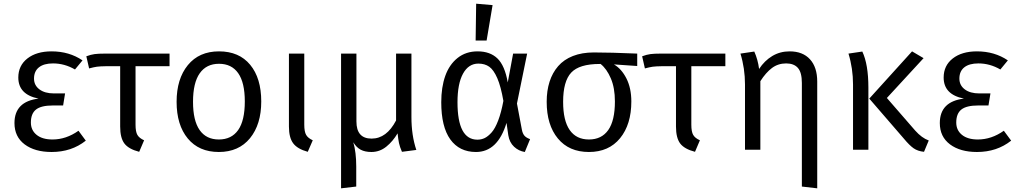

<svg xmlns="http://www.w3.org/2000/svg" viewBox="-20 -819 5566 1050"><path d="M262.2 -538.1Q358.4 -538.1 431.2 -488.8L390.1 -439Q333 -472.2 270 -472.2Q219.7 -472.2 192.9 -450.7Q166 -429.2 166 -389.2Q166 -352.5 195.6 -330.3Q225.1 -308.1 274.9 -308.1H335.9L325.2 -242.2H269Q205.1 -242.2 177 -220Q148.9 -197.8 148.9 -148.9Q148.9 -106.9 180.2 -81.5Q211.4 -56.2 267.1 -56.2Q341.8 -56.2 409.2 -104L449.2 -49.8Q371.1 12.2 262.2 12.2Q170.4 12.2 114.7 -29.5Q59.1 -71.3 59.1 -146Q59.1 -263.7 190.9 -279.8Q80.1 -301.8 80.1 -395Q80.1 -460.4 129.9 -499.3Q179.7 -538.1 262.2 -538.1Z M907.2 -457H721.2V-137.2Q721.2 -98.6 731.4 -81.1Q741.7 -63.5 768.1 -51.8L741.2 11.2Q683.1 -3.9 660.2 -34.4Q637.2 -64.9 637.2 -127V-457H563Q526.4 -456.5 509.5 -454.1Q492.7 -451.7 467.3 -444.8L452.1 -511.2Q477.1 -520.5 497.6 -523.2Q518.1 -525.9 555.2 -525.9H907.2Z M1177.7 -538.1Q1287.6 -538.1 1348.1 -464.8Q1408.7 -391.6 1408.7 -264.2Q1408.7 -138.7 1347.2 -63.2Q1285.6 12.2 1176.8 12.2Q1067.9 12.2 1006.8 -61.8Q945.8 -135.7 945.8 -262.2Q945.8 -387.7 1007.3 -462.9Q1068.8 -538.1 1177.7 -538.1ZM1035.6 -262.2Q1035.6 -159.2 1071.8 -107.7Q1107.9 -56.2 1176.8 -56.2Q1246.1 -56.2 1282.5 -107.9Q1318.8 -159.7 1318.8 -264.2Q1318.8 -367.2 1282.7 -418.7Q1246.6 -470.2 1177.7 -470.2Q1108.9 -470.2 1072.3 -418.2Q1035.6 -366.2 1035.6 -262.2Z M1644 -525.9V-137.2Q1644 -98.6 1654.3 -81.1Q1664.6 -63.5 1690.4 -51.8L1663.1 11.2Q1606.4 -4.4 1583.3 -35.4Q1560.1 -66.4 1560.1 -127V-525.9Z M2256.8 1 2178.2 11.2Q2166.5 -15.6 2162.1 -36.1Q2157.7 -56.6 2154.3 -89.8Q2128.9 -46.4 2092.8 -17.1Q2056.6 12.2 2011.2 12.2Q1975.6 12.2 1952.1 -0.5Q1928.7 -13.2 1912.1 -41Q1928.2 13.7 1928.2 91.8V201.2L1845.2 210.9V-525.9H1929.2V-154.8Q1929.2 -61 2012.2 -61Q2094.2 -61 2146 -160.2V-525.9H2230V-179.2Q2230 -78.6 2256.8 1Z M2584 -798.8 2673.8 -791 2641.1 -597.2H2581.1ZM2591.8 -538.1Q2660.2 -538.1 2700.4 -499.3Q2740.7 -460.4 2756.8 -368.2L2786.1 -525.9H2862.8L2807.1 -252.9L2834 -109.9Q2837.9 -88.9 2847.9 -77.1Q2857.9 -65.4 2878.9 -58.1L2850.1 12.2Q2816.4 6.8 2791.3 -16.6Q2766.1 -40 2759.8 -79.1L2750 -147Q2701.7 12.2 2583 12.2Q2492.2 12.2 2442.6 -56.6Q2393.1 -125.5 2393.1 -259.8Q2393.1 -341.8 2415 -403.8Q2437 -465.8 2482.4 -502Q2527.8 -538.1 2591.8 -538.1ZM2596.2 -471.2Q2542.5 -471.2 2512.2 -416.3Q2481.9 -361.3 2481.9 -259.8Q2481.9 -55.2 2590.8 -55.2Q2612.3 -55.2 2630.6 -64Q2648.9 -72.8 2668.5 -94.7Q2688 -116.7 2704.6 -160.4Q2721.2 -204.1 2732.9 -267.1Q2719.2 -346.2 2699.5 -391.6Q2679.7 -437 2655.5 -454.1Q2631.3 -471.2 2596.2 -471.2Z M3464.8 -525.9V-458L3337.4 -466.8Q3378.9 -442.9 3405.8 -389.9Q3432.6 -336.9 3432.6 -264.2Q3432.6 -138.7 3371.1 -63.2Q3309.6 12.2 3200.7 12.2Q3091.8 12.2 3030.8 -61.8Q2969.7 -135.7 2969.7 -262.2Q2969.7 -323.2 2985.4 -372.1Q3001 -420.9 3032.2 -457Q3063.5 -493.2 3113 -512.7Q3162.6 -532.2 3227.5 -532.2Q3317.9 -532.2 3464.8 -525.9ZM3200.7 -56.2Q3270 -56.2 3306.4 -107.9Q3342.8 -159.7 3342.8 -264.2Q3342.8 -337.9 3320.6 -390.1Q3298.3 -442.4 3264.6 -469.2H3259.8Q3147.9 -469.2 3103.8 -421.9Q3059.6 -374.5 3059.6 -262.2Q3059.6 -159.2 3095.7 -107.7Q3131.8 -56.2 3200.7 -56.2Z M3946.8 -457H3760.7V-137.2Q3760.7 -98.6 3771 -81.1Q3781.2 -63.5 3807.6 -51.8L3780.8 11.2Q3722.7 -3.9 3699.7 -34.4Q3676.8 -64.9 3676.8 -127V-457H3602.5Q3565.9 -456.5 3549.1 -454.1Q3532.2 -451.7 3506.8 -444.8L3491.7 -511.2Q3516.6 -520.5 3537.1 -523.2Q3557.6 -525.9 3594.7 -525.9H3946.8Z M4298.3 -538.1Q4370.1 -538.1 4409.7 -494.6Q4449.2 -451.2 4449.2 -373V210.9L4365.2 201.2V-365.2Q4365.2 -422.9 4343.5 -447.5Q4321.8 -472.2 4279.3 -472.2Q4235.4 -472.2 4201.9 -447.3Q4168.5 -422.4 4138.2 -375V0H4054.2V-356.9Q4054.2 -444.8 4029.3 -525.9L4105 -537.1Q4124.5 -493.7 4131.3 -441.9Q4160.6 -486.8 4203.1 -512.5Q4245.6 -538.1 4298.3 -538.1Z M5030.8 -501 4830.1 -283.2 4984.9 -105Q5021 -64.5 5059.1 -50.8L5033.2 11.2Q4999 7.8 4976.3 -8.1Q4953.6 -23.9 4922.9 -61L4733.9 -279.8L4967.8 -538.1ZM4695.8 -537.1Q4729 -466.8 4729 -339.8V0H4645V-356.9Q4645 -444.8 4620.1 -525.9Z M5322.8 -538.1Q5418.9 -538.1 5491.7 -488.8L5450.7 -439Q5393.6 -472.2 5330.6 -472.2Q5280.3 -472.2 5253.4 -450.7Q5226.6 -429.2 5226.6 -389.2Q5226.6 -352.5 5256.1 -330.3Q5285.6 -308.1 5335.4 -308.1H5396.5L5385.7 -242.2H5329.6Q5265.6 -242.2 5237.5 -220Q5209.5 -197.8 5209.5 -148.9Q5209.5 -106.9 5240.7 -81.5Q5272 -56.2 5327.6 -56.2Q5402.3 -56.2 5469.7 -104L5509.8 -49.8Q5431.6 12.2 5322.8 12.2Q5231 12.2 5175.3 -29.5Q5119.6 -71.3 5119.6 -146Q5119.6 -263.7 5251.5 -279.8Q5140.6 -301.8 5140.6 -395Q5140.6 -460.4 5190.4 -499.3Q5240.2 -538.1 5322.8 -538.1Z"/></svg>

Font: Fira Sans Book
Style: Regular
Weight: 350
Designer: Carrois Corporate & Edenspiekermann AG
Foundry: Carrois Corporate GbR & Edenspiekermann AG
Version: Version 4.203;PS 004.203;hotconv 1.0.88;makeotf.lib2.5.64775